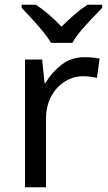

<svg xmlns="http://www.w3.org/2000/svg" viewBox="-20 -786 453 806"><path d="M335 -546Q350 -546 367.5 -544.5Q385 -543 398 -540L387 -459Q374 -462 358.5 -464Q343 -466 329 -466Q288 -466 252 -443.5Q216 -421 194.5 -380.5Q173 -340 173 -286V0H85V-536H157L167 -438H171Q197 -482 238 -514Q279 -546 335 -546ZM194 -606Q181 -629 159 -655.5Q137 -682 113 -708Q89 -734 71 -753V-766H131Q157 -749 185 -725Q213 -701 238 -674Q265 -701 293 -725Q321 -749 347 -766H409V-753Q390 -734 365.5 -708Q341 -682 318.5 -655.5Q296 -629 284 -606Z"/></svg>

Font: Noto Sans Glagolitic
Style: Regular
Weight: 400
Designer: Monotype Design Team
Foundry: Monotype Imaging Inc.
Version: Version 2.004; ttfautohint (v1.8.4.7-5d5b)